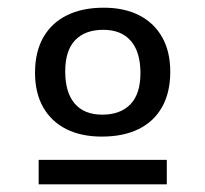

<svg xmlns="http://www.w3.org/2000/svg" viewBox="-20 -728 534 499"><path d="M80.5 -249V-312.5H413.5V-249ZM245.5 -430Q293 -430 319 -457Q345 -484 345 -538Q345 -593 320 -621.8Q295 -650.5 248.5 -650.5Q201 -650.5 175.2 -623.5Q149.5 -596.5 149.5 -542.5Q149.5 -487.5 174.2 -458.8Q199 -430 245.5 -430ZM244.5 -373Q191 -373 152.2 -392.5Q113.5 -412 92.2 -449.2Q71 -486.5 71 -539Q71 -593 92.5 -630.8Q114 -668.5 153.8 -688.2Q193.5 -708 250 -708Q303 -708 341.8 -688.2Q380.5 -668.5 401.5 -631.2Q422.5 -594 422.5 -541.5Q422.5 -487.5 401.2 -449.8Q380 -412 340.2 -392.5Q300.5 -373 244.5 -373Z"/></svg>

Font: Newsreader 9pt
Style: Regular
Weight: 400
Designer: Hugues Gentile
Foundry: Production Type
Version: Version 1.003